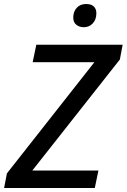

<svg xmlns="http://www.w3.org/2000/svg" viewBox="-35 -937 631 957"><path d="M-14.6 0 -0.5 -72.8 435.5 -627H127.9L146 -713.9H576.2L562.5 -640.6L126 -86.9H455.6L437.5 0ZM382.8 -801.3Q360.8 -801.3 345.5 -813.5Q330.1 -825.7 330.1 -849.6Q330.1 -878.4 347.2 -897.7Q364.3 -917 394.5 -917Q410.2 -917 421.6 -911.9Q433.1 -906.7 439.2 -896.2Q445.3 -885.7 445.3 -870.6Q445.3 -839.4 427.2 -820.3Q409.2 -801.3 382.8 -801.3Z"/></svg>

Font: Open Sans Medium
Style: Italic
Weight: 500
Italic angle: -12°
Designer: Monotype Design Team
Foundry: Monotype Imaging Inc.
Version: Version 3.000